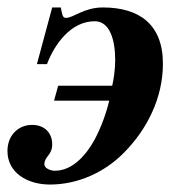

<svg xmlns="http://www.w3.org/2000/svg" viewBox="-32 -482 496 515"><path d="M108 -462 67 -310H94C114 -363 158 -425 222 -425C263 -425 277 -374 277 -321C277 -296 273 -269 269 -252H124L113 -212H261C252 -175 239 -140 222 -108C194 -57 157 -24 115 -24C103 -24 87 -31 87 -41C87 -63 108 -65 108 -95C108 -125 88 -147 54 -147C17 -147 -12 -119 -12 -77C-12 -18 42 13 102 13C177 13 249 -20 300 -72C362 -134 405 -219 405 -311C405 -418 340 -462 244 -462C193 -462 165 -434 145 -434C135 -434 135 -444 131 -462Z"/></svg>

Font: XITS
Style: Bold Italic
Weight: 700
Italic angle: -16.33°
Designer: MicroPress Inc., with final additions and corrections provided by Coen Hoffman, Elsevier (retired)
Version: Version 1.302